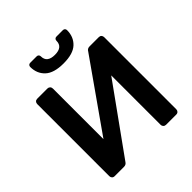

<svg xmlns="http://www.w3.org/2000/svg" viewBox="-233 -1060 1227 1227"><g transform="rotate(-45 380.5 -447.0)"><path d="M102 0Q91 0 84.5 -7Q78 -14 78 -25V-675Q78 -686 84.5 -693Q91 -700 102 -700H195Q205 -700 212 -693Q219 -686 219 -675V-218L546 -683Q555 -700 575 -700H659Q670 -700 676.5 -693Q683 -686 683 -675V-24Q683 -14 676.5 -7Q670 0 659 0H567Q556 0 549 -7Q542 -14 542 -24V-471L216 -17Q206 0 187 0ZM381 -740Q294 -740 254 -777.5Q214 -815 214 -875Q214 -883 219 -888.5Q224 -894 233 -894H291Q300 -894 305 -888.5Q310 -883 310 -875Q310 -818 381 -818Q451 -818 451 -875Q451 -883 456 -888.5Q461 -894 470 -894H528Q537 -894 542 -888.5Q547 -883 547 -875Q547 -815 507.5 -777.5Q468 -740 381 -740Z"/></g></svg>

Font: Rubik AZ
Style: Regular
Weight: 500
Designer: Hubert and Fischer
Foundry: Hubert & Fischer
Version: Version 2.000